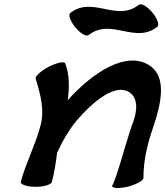

<svg xmlns="http://www.w3.org/2000/svg" viewBox="-20 -876 796 925"><path d="M407 -707C515 -792 630 -662 738 -747C749 -756 738 -787 713 -817C688 -846 660 -862 649 -853C541 -768 426 -898 318 -813C308 -804 319 -773 344 -743C368 -714 397 -698 407 -707ZM152 -496C174 -424 197 -344 174 -267C150 -177 104 -89 80 0C78 13 110 24 151 24C193 24 228 13 230 0C242 -46 249 -92 255 -139C279 -193 309 -246 349 -295C430 -389 536 -476 604 -431C649 -400 641 -334 615 -271C582 -173 532 15 519 19C521 32 556 33 597 23C639 12 672 -7 671 -19C671 -99 689 -181 718 -263C757 -378 785 -506 700 -561C590 -632 430 -531 306 -393C315 -456 315 -516 294 -571C289 -582 254 -574 214 -554C175 -533 147 -507 152 -496Z"/></svg>

Font: Nupuram Black Oblique
Style: Regular
Weight: 900
Designer: Santhosh Thottingal (santhosh.thottingal@gmail.com)
Foundry: SMC
Version: Version 1.000